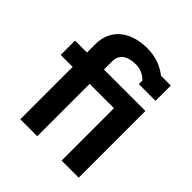

<svg xmlns="http://www.w3.org/2000/svg" viewBox="-203 -892 1032 1032"><g transform="rotate(45 313.0 -376.5)"><path d="M114 0H243V-398H428V0H558V-507H243V-571C243 -618 277 -648 344 -648C378 -648 407 -636 431 -611V-584H558V-700H483C444 -732 391 -753 328 -753C193 -753 114 -680 114 -572V-507H23V-398H114Z"/></g></svg>

Font: Finlandica SemiBold
Style: Regular
Weight: 600
Designer: Niklas Ekholm, Juho Hiilivirta, Jaakko Suomalainen
Foundry: Helsinki Type Studio
Version: Version 2.000;Glyphs 3.2 (3202)